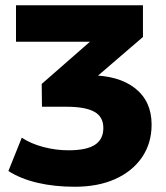

<svg xmlns="http://www.w3.org/2000/svg" viewBox="-20 -520 634 732"><path d="M265 192Q188 192 123.5 177Q59 162 12 132L63 5Q98 28 145.5 40.5Q193 53 241 53Q310 53 342 32Q374 11 374 -32Q374 -75 339.5 -94Q305 -113 234 -113H140L139 -200L371 -403L364 -361H41V-500H525V-379L318 -201L263 -233H321Q432 -233 495 -183.5Q558 -134 558 -45Q558 26 521.5 79.5Q485 133 419.5 162.5Q354 192 265 192Z"/></svg>

Font: Nunito Sans 9pt Black
Style: Regular
Weight: 900
Version: Version 3.101;gftools[0.9.27]